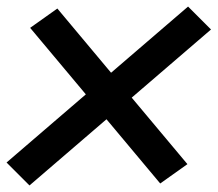

<svg xmlns="http://www.w3.org/2000/svg" viewBox="-32 -633 664 586"><path d="M58 -67 -12 -137 230 -345 60 -548 143 -607 307 -411 542 -613 612 -543 370 -335 540 -132 457 -73 293 -269Z"/></svg>

Font: Iosevka Aile Semibold
Style: Italic
Weight: 600
Italic angle: -9°
Designer: Belleve Invis
Foundry: Belleve Invis
Version: Version 31.1.0; ttfautohint (v1.8.4)